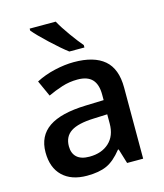

<svg xmlns="http://www.w3.org/2000/svg" viewBox="-115 -852 810 949"><g transform="rotate(-15 290.0 -378.0)"><path d="M419.9 0 397 -75.2H393.1Q354 -25.9 314.5 -8.1Q274.9 9.8 212.9 9.8Q133.3 9.8 88.6 -33.2Q43.9 -76.2 43.9 -154.8Q43.9 -238.3 106 -280.8Q168 -323.2 294.9 -327.1L388.2 -330.1V-358.9Q388.2 -410.6 364 -436.3Q339.8 -461.9 289.1 -461.9Q247.6 -461.9 209.5 -449.7Q171.4 -437.5 136.2 -420.9L99.1 -502.9Q143.1 -525.9 195.3 -537.8Q247.6 -549.8 293.9 -549.8Q397 -549.8 449.5 -504.9Q502 -460 502 -363.8V0ZM249 -78.1Q311.5 -78.1 349.4 -113Q387.2 -147.9 387.2 -210.9V-257.8L317.9 -254.9Q236.8 -252 200 -227.8Q163.1 -203.6 163.1 -153.8Q163.1 -117.7 184.6 -97.9Q206.1 -78.1 249 -78.1ZM286.6 -606Q252.9 -631.3 201.4 -679.4Q149.9 -727.5 126.5 -755.9V-766.1H259.8Q278.3 -731.9 310.3 -687.5Q342.3 -643.1 363.8 -618.2V-606Z"/></g></svg>

Font: JBL Sans
Style: Semibold
Weight: 600
Version: Version 1.10